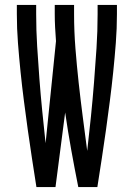

<svg xmlns="http://www.w3.org/2000/svg" viewBox="-20 -755 540 775"><path d="M127 0Q118 -58 109 -116Q100 -174 92 -232Q84 -290 76.5 -348Q69 -406 63 -464.5Q57 -523 52.5 -581.5Q48 -640 48 -698V-735H126V-698Q126 -633 130 -568Q134 -503 139 -437.5Q144 -372 150.5 -307Q157 -242 164 -177L206 -589Q204 -616 202.5 -643.5Q201 -671 201 -698V-735H279V-698Q279 -629 284.5 -559.5Q290 -490 297.5 -421.5Q305 -353 314 -284Q323 -215 332 -146Q340 -215 347 -284Q354 -353 359.5 -422Q365 -491 369.5 -560Q374 -629 374 -698V-735H452V-698Q452 -640 447.5 -581.5Q443 -523 437 -464.5Q431 -406 423.5 -348Q416 -290 408 -232Q400 -174 391 -116Q382 -58 373 0H296Q281 -75 267.5 -150Q254 -225 243 -301L204 0Z"/></svg>

Font: Iosevka Term SS14
Style: Regular
Weight: 400
Monospace: yes
Designer: Belleve Invis
Foundry: Belleve Invis
Version: Version 24.1.1; ttfautohint (v1.8.4)